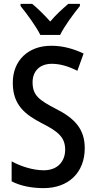

<svg xmlns="http://www.w3.org/2000/svg" viewBox="-20 -960 496 990"><path d="M188 -780H290C312 -825 360 -890 392 -929V-940H332C300 -912 272 -888 239 -849C208 -884 173 -918 146 -940H86V-929C120 -887 166 -824 188 -780ZM417 -196C417 -294 366 -350 266 -400C180 -445 148 -469 148 -536C148 -592 184 -631 247 -631C289 -631 331 -619 379 -595L411 -684C360 -708 305 -724 246 -724C125 -725 45 -647 46 -532C46 -416 113 -368 195 -325C280 -282 316 -252 316 -188C316 -129 278 -82 206 -82C151 -82 90 -101 40 -128V-25C86 -1 144 10 205 10C333 10 417 -70 417 -196Z"/></svg>

Font: Noto Sans Gujarati UI Condensed Medium
Style: Regular
Weight: 500
Width: 3
Designer: Jelle Bosma - Monotype Design Team, Universal Thirst
Foundry: Monotype Imaging Inc.
Version: Version 2.106